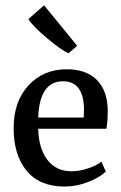

<svg xmlns="http://www.w3.org/2000/svg" viewBox="-20 -676 444 704"><path d="M217 8Q125 8 77.5 -50Q30 -108 30 -206Q30 -304 84.5 -363Q139 -422 225 -422Q295 -422 334 -384Q373 -346 375 -275Q375 -226 370 -204H120Q122 -131 154 -89.5Q186 -48 242 -48Q271 -48 302.5 -58.5Q334 -69 352 -83L368 -47Q347 -26 304 -9Q261 8 217 8ZM211 -378Q125 -378 120 -245H287Q287 -250 287.5 -261Q288 -272 288 -277Q286 -378 211 -378ZM231 -481Q206 -491 153 -535.5Q100 -580 84 -606L141 -656H142L263 -508L232 -481Z"/></svg>

Font: Aikya Medium
Style: Regular
Weight: 500
Designer: Neelakash Kshetrimayum (Latin subset based on Merriweather by Eben Sorkin)
Foundry: Brand New Type
Version: Version 1.00 b005